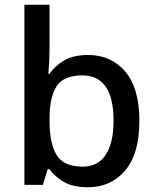

<svg xmlns="http://www.w3.org/2000/svg" viewBox="-20 -873 660 810"><path d="M189 -670Q189 -637 187 -607Q185 -577 184 -561H189Q211 -595 250.5 -618Q290 -641 352 -641Q449 -641 508.5 -571Q568 -501 568 -363Q568 -224 508 -153.5Q448 -83 351 -83Q288 -83 249.5 -105.5Q211 -128 189 -159H181L161 -93H83V-853H189ZM327 -555Q249 -555 219 -509.5Q189 -464 189 -370V-362Q189 -269 218.5 -219.5Q248 -170 329 -170Q393 -170 426 -220Q459 -270 459 -364Q459 -555 327 -555Z"/></svg>

Font: Noto Sans Telugu UI Medium
Style: Regular
Weight: 500
Designer: Jelle Bosma - Monotype Design Team
Foundry: Monotype Imaging Inc.
Version: Version 2.005; ttfautohint (v1.8.4.7-5d5b)